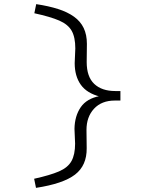

<svg xmlns="http://www.w3.org/2000/svg" viewBox="-20 -716 792 928"><path d="M154 192 145 148Q222 131 265 112.5Q308 94 325.5 62.5Q343 31 343 -22L340 -93Q341 -155 370 -197.5Q399 -240 463 -252L464 -249Q400 -265 370.5 -306.5Q341 -348 341 -411L344 -482Q344 -536 326.5 -567Q309 -598 266.5 -616.5Q224 -635 146 -652L155 -696Q215 -687 260.5 -672.5Q306 -658 337.5 -635.5Q369 -613 384.5 -580.5Q400 -548 400 -504L399 -416Q399 -345 435.5 -310.5Q472 -276 537 -276H562V-230H535Q471 -230 434.5 -190.5Q398 -151 398 -88L399 0Q400 84 342.5 128Q285 172 154 192Z"/></svg>

Font: Lexend Zetta ExtraLight
Style: Regular
Weight: 250
Version: Version 1.007